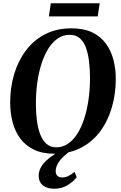

<svg xmlns="http://www.w3.org/2000/svg" viewBox="-20 -925 736 1169"><path d="M312 11Q237.5 11 185.8 -14.2Q134 -39.5 102.5 -83Q71 -126.5 56.5 -182.2Q42 -238 42 -299.5Q41.5 -389.5 65.5 -471Q89.5 -552.5 136.5 -616Q183.5 -679.5 253.5 -716Q323.5 -752.5 415.5 -752.5Q490.5 -752.5 542 -727.5Q593.5 -702.5 625 -659Q656.5 -615.5 670.8 -560.2Q685 -505 685 -445Q685 -354.5 661.5 -272.5Q638 -190.5 591 -126.5Q544 -62.5 474 -25.8Q404 11 312 11ZM322.5 -28Q361.5 -28 394 -50Q426.5 -72 451.5 -111.8Q476.5 -151.5 493.5 -204.8Q510.5 -258 519.2 -320.2Q528 -382.5 528 -450Q528 -505 522 -552.8Q516 -600.5 502.5 -636.5Q489 -672.5 465 -692.8Q441 -713 404 -713Q365 -713 332.5 -691.2Q300 -669.5 275 -630Q250 -590.5 233 -538Q216 -485.5 207.2 -423.5Q198.5 -361.5 198.5 -294.5Q198.5 -239 204.8 -190.5Q211 -142 225.5 -105.5Q240 -69 263.8 -48.5Q287.5 -28 322.5 -28ZM310 224Q265 224 240.2 203Q215.5 182 215.5 146Q215.5 119 228.2 95.5Q241 72 262.2 52.2Q283.5 32.5 309.5 16Q335.5 -0.5 362.5 -13.5L394.5 -27L423.5 -16Q390.5 5.5 367 27.8Q343.5 50 331.5 72.2Q319.5 94.5 319 116Q319 136 329.8 145.8Q340.5 155.5 359 155.5Q378.5 155.5 396.5 146.5Q414.5 137.5 434 121.5L447 154Q428 179 392.2 201.8Q356.5 224.5 310 224ZM289.5 -905H587L575 -825H277.5Z"/></svg>

Font: Merriweather 96pt
Style: Bold Italic
Weight: 700
Italic angle: -7.8°
Version: Version 2.101